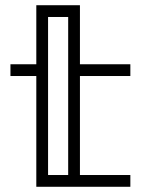

<svg xmlns="http://www.w3.org/2000/svg" viewBox="-20 -715 540 735"><path d="M479 -45V0H119V-424H20V-469H119V-695H286V-469H479V-424H286V-45ZM241 -650H164V-45H241Z"/></svg>

Font: Geostar
Style: Regular
Weight: 400
Designer: Joe Prince
Foundry: Joe Prince
Version: Version 1.002